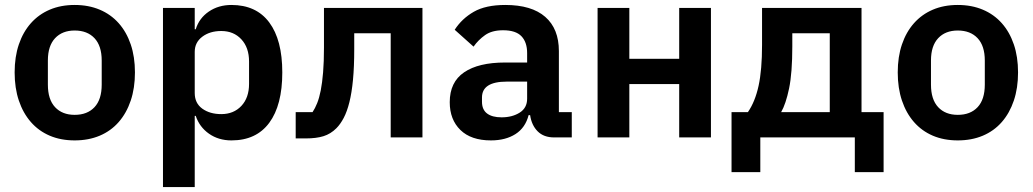

<svg xmlns="http://www.w3.org/2000/svg" viewBox="-20 -554 4163 774"><path d="M281 12Q225 12 180.5 -7Q136 -26 104.5 -62Q73 -98 56 -148.5Q39 -199 39 -262Q39 -325 56 -375Q73 -425 104.5 -460.5Q136 -496 180.5 -515Q225 -534 281 -534Q337 -534 382 -515Q427 -496 458.5 -460.5Q490 -425 507 -375Q524 -325 524 -262Q524 -199 507 -148.5Q490 -98 458.5 -62Q427 -26 382 -7Q337 12 281 12ZM281 -91Q332 -91 361 -122Q390 -153 390 -213V-310Q390 -369 361 -400Q332 -431 281 -431Q231 -431 202 -400Q173 -369 173 -310V-213Q173 -153 202 -122Q231 -91 281 -91Z M637 -522H765V-436H769Q783 -481 822 -507.5Q861 -534 913 -534Q1013 -534 1065.5 -463.5Q1118 -393 1118 -262Q1118 -130 1065.5 -59Q1013 12 913 12Q861 12 822.5 -15Q784 -42 769 -87H765V200H637ZM872 -94Q922 -94 953 -127Q984 -160 984 -216V-306Q984 -362 953 -395.5Q922 -429 872 -429Q826 -429 795.5 -406Q765 -383 765 -345V-179Q765 -138 795.5 -116Q826 -94 872 -94Z M1172 -102H1240Q1250 -117 1258.5 -138Q1267 -159 1273 -189.5Q1279 -220 1282.5 -262.5Q1286 -305 1286 -362V-522H1683V0H1555V-420H1408V-356Q1408 -285 1403 -232.5Q1398 -180 1388.5 -142Q1379 -104 1365.5 -78.5Q1352 -53 1336 -37Q1313 -14 1284 -5Q1255 4 1213 4H1172Z M2214 0Q2172 0 2147.5 -24.5Q2123 -49 2117 -90H2111Q2098 -39 2058 -13.5Q2018 12 1959 12Q1879 12 1836 -30Q1793 -72 1793 -142Q1793 -223 1851 -262.5Q1909 -302 2016 -302H2105V-340Q2105 -384 2082 -408Q2059 -432 2008 -432Q1963 -432 1935.5 -412.5Q1908 -393 1889 -366L1813 -434Q1842 -479 1890 -506.5Q1938 -534 2017 -534Q2123 -534 2178 -486Q2233 -438 2233 -348V-102H2285V0ZM2002 -81Q2045 -81 2075 -100Q2105 -119 2105 -156V-225H2023Q1923 -225 1923 -161V-144Q1923 -112 1943.5 -96.5Q1964 -81 2002 -81Z M2389 -522H2517V-317H2718V-522H2846V0H2718V-215H2517V0H2389Z M2929 -102H2995Q3024 -144 3038 -208Q3052 -272 3052 -373V-522H3453V-102H3542V140H3426V0H3045V140H2929ZM3325 -102V-420H3174V-367Q3174 -260 3161 -197.5Q3148 -135 3129 -102Z M3841 12Q3785 12 3740.5 -7Q3696 -26 3664.5 -62Q3633 -98 3616 -148.5Q3599 -199 3599 -262Q3599 -325 3616 -375Q3633 -425 3664.5 -460.5Q3696 -496 3740.5 -515Q3785 -534 3841 -534Q3897 -534 3942 -515Q3987 -496 4018.5 -460.5Q4050 -425 4067 -375Q4084 -325 4084 -262Q4084 -199 4067 -148.5Q4050 -98 4018.5 -62Q3987 -26 3942 -7Q3897 12 3841 12ZM3841 -91Q3892 -91 3921 -122Q3950 -153 3950 -213V-310Q3950 -369 3921 -400Q3892 -431 3841 -431Q3791 -431 3762 -400Q3733 -369 3733 -310V-213Q3733 -153 3762 -122Q3791 -91 3841 -91Z"/></svg>

Font: IBMPlexSans-SemiBold
Style: Regular
Weight: 600
Designer: Mike Abbink, Paul van der Laan, Pieter van Rosmalen
Foundry: Bold Monday
Version: Version 3.1